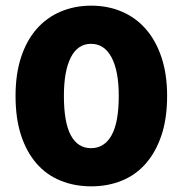

<svg xmlns="http://www.w3.org/2000/svg" viewBox="-20 -643 646 679"><path d="M302 -488Q255 -488 230.5 -440Q206 -392 206 -304Q206 -210 230.5 -164.5Q255 -119 302 -119Q349 -119 374.5 -164.5Q400 -210 400 -304Q400 -392 374.5 -440Q349 -488 302 -488ZM35 -304Q35 -381 54.5 -440.5Q74 -500 109.5 -540.5Q145 -581 194.5 -602Q244 -623 303 -623Q361 -623 410.5 -602Q460 -581 495.5 -540.5Q531 -500 551 -440.5Q571 -381 571 -304Q571 -224 551 -164.5Q531 -105 495.5 -64.5Q460 -24 410.5 -4Q361 16 303 16Q244 16 194.5 -4Q145 -24 109.5 -64.5Q74 -105 54.5 -164.5Q35 -224 35 -304Z"/></svg>

Font: Baloo 2 Latin ExtraBold
Style: Regular
Weight: 400
Designer: Sarang Kulkarni and Ek Type
Foundry: Ek Type
Version: Version 1.001